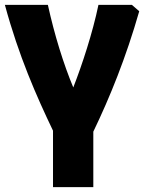

<svg xmlns="http://www.w3.org/2000/svg" viewBox="-35 -560 590 786"><path d="M265 -202C302 -297 344 -425 368 -540H505L535 -514C481 -325 415 -162 347 -21V206H182V-25C114 -167 42 -330 -15 -540H161C188 -417 225 -298 265 -202Z"/></svg>

Font: Repo ExtraBold
Style: Bold
Weight: 700
Designer: Stefan Peev
Foundry: Context Ltd
Version: Version 1.502